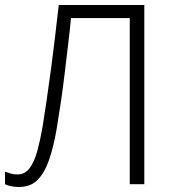

<svg xmlns="http://www.w3.org/2000/svg" viewBox="-21 -734 689 765"><path d="M554 0H496V-662H262Q257 -611 250 -553Q243 -495 236 -436Q229 -377 220.5 -320.5Q212 -264 204 -216Q192 -148 174.5 -97Q157 -46 129 -17.5Q101 11 54 11Q38 11 23.5 8Q9 5 -1 0V-50Q10 -46 21.5 -42.5Q33 -39 49 -39Q79 -39 98 -65.5Q117 -92 128.5 -135.5Q140 -179 149 -231Q157 -281 165.5 -339.5Q174 -398 182.5 -461Q191 -524 198.5 -588.5Q206 -653 213 -714H554Z"/></svg>

Font: Noto Sans Display Light
Style: Regular
Weight: 300
Designer: Monotype Design Team
Foundry: Monotype Imaging Inc.
Version: Version 2.003